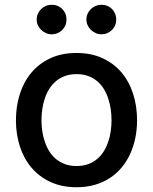

<svg xmlns="http://www.w3.org/2000/svg" viewBox="-20 -775 642 806"><path d="M46.9 -270.2Q46.9 -328.1 63 -379.4Q79.2 -430.8 111.2 -469.3Q143.1 -507.8 190.7 -530.2Q238.3 -552.6 301.1 -552.6Q362.6 -552.6 410 -530.9Q457.4 -509.2 489.7 -471.2Q522 -433.2 538.7 -381.6Q555.4 -329.9 555.4 -270.2Q555.4 -231.9 548.1 -196Q540.8 -160.2 526.5 -128.9Q512.1 -97.7 490.8 -71.9Q469.5 -46.2 441.2 -27.7Q413 -9.2 378 0.9Q343 11 301.1 11Q240.1 11 192.8 -10.7Q145.6 -32.3 113.1 -70.1Q80.6 -108 63.7 -159.4Q46.9 -210.9 46.9 -270.2ZM301.5 -78.1Q328.5 -78.1 349.6 -85.8Q370.7 -93.4 387.1 -106.9Q403.4 -120.4 415 -138.7Q426.5 -157 433.9 -178.4Q441.4 -199.9 444.8 -223.4Q448.2 -246.8 448.2 -270.6Q448.2 -293.7 444.8 -316.9Q441.4 -340.2 434.3 -361.7Q427.2 -383.2 415.7 -401.8Q404.1 -420.5 387.8 -434.3Q371.4 -448.2 350 -456Q328.5 -463.8 301.5 -463.8Q274.9 -463.8 253.4 -456.1Q231.9 -448.5 215.6 -434.8Q199.2 -421.2 187.5 -402.9Q175.8 -384.6 168.5 -363.1Q161.2 -341.6 157.7 -318Q154.1 -294.4 154.1 -270.6Q154.1 -247.5 157.5 -224.3Q160.9 -201 168.1 -179.7Q175.4 -158.4 187 -139.7Q198.5 -121.1 215 -107.4Q231.5 -93.8 253 -85.9Q274.5 -78.1 301.5 -78.1ZM405.5 -755Q419 -755 430.4 -750.4Q441.8 -745.7 450.1 -737.4Q458.5 -729 463.2 -717.7Q468 -706.3 468 -692.8Q468 -679.7 463.2 -668.5Q458.5 -657.3 449.9 -649Q441.4 -640.6 430 -635.8Q418.7 -631 405.5 -631Q393.1 -631 381.7 -636Q370.4 -641 361.7 -649.5Q353 -658 347.8 -669.2Q342.7 -680.4 342.7 -692.8Q342.7 -705.6 347.7 -717Q352.6 -728.3 361.3 -736.9Q370 -745.4 381.4 -750.2Q392.8 -755 405.5 -755ZM196.7 -755Q210.2 -755 221.6 -750.4Q233 -745.7 241.3 -737.4Q249.6 -729 254.4 -717.7Q259.2 -706.3 259.2 -692.8Q259.2 -679.7 254.4 -668.5Q249.6 -657.3 241.1 -649Q232.6 -640.6 221.2 -635.8Q209.9 -631 196.7 -631Q184.3 -631 172.9 -636Q161.6 -641 152.9 -649.5Q144.2 -658 139 -669.2Q133.9 -680.4 133.9 -692.8Q133.9 -705.6 138.8 -717Q143.8 -728.3 152.5 -736.9Q161.2 -745.4 172.6 -750.2Q183.9 -755 196.7 -755Z"/></svg>

Font: Inter P Medium
Style: Regular
Weight: 500
Designer: Rasmus Andersson
Foundry: rsms
Version: Version 3.018;git-588b23468